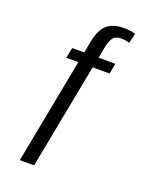

<svg xmlns="http://www.w3.org/2000/svg" viewBox="-167 -803 889 1108"><g transform="rotate(20 278.0 -249.0)"><path d="M455.1 -640.6Q430.2 -647.9 401.4 -647.9Q372.1 -647.9 356.4 -629.9Q340.8 -611.8 331.5 -565.9L318.8 -499H421.9L409.7 -435.1H305.7L181.6 211.9H93.8L217.8 -435.1H143.6L156.7 -499H230.5L244.6 -573.2Q259.8 -647.9 296.1 -679Q332.5 -710 397.5 -710Q436 -710 470.2 -700.2Z"/></g></svg>

Font: Liberation Sans
Style: Regular
Weight: 400
Designer: Steve Matteson
Foundry: Ascender Corporation
Version: Version 2.00.1